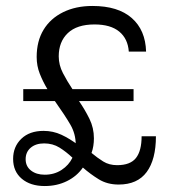

<svg xmlns="http://www.w3.org/2000/svg" viewBox="-20 -613 570 644"><path d="M130 11Q82 11 53 -13.5Q24 -38 24 -80Q24 -121 51.5 -147.5Q79 -174 126 -174Q158 -174 186 -161Q214 -148 243 -126L232 -103Q233 -107 233.5 -114Q234 -121 234 -128Q234 -164 216 -195Q198 -226 164 -274H58V-314H139Q124 -339 113.5 -365.5Q103 -392 103 -422Q103 -475 126 -513Q149 -551 191.5 -572Q234 -593 290 -593Q376 -593 422 -552.5Q468 -512 470 -440H412Q409 -483 380 -507Q351 -531 297 -531Q238 -531 207.5 -502Q177 -473 177 -424Q177 -395 191 -368Q205 -341 223 -314H428V-274H245Q265 -245 280 -214.5Q295 -184 295 -149Q295 -136 293 -123.5Q291 -111 287 -100Q306 -84 326 -71.5Q346 -59 373 -59Q417 -59 436 -83Q455 -107 455 -156H503Q503 -78 472 -36Q441 6 378 6Q340 6 311.5 -11.5Q283 -29 258 -51Q238 -22 204.5 -5.5Q171 11 130 11ZM66 -79Q66 -55 84 -41Q102 -27 130 -27Q162 -27 186.5 -43Q211 -59 223 -84Q202 -104 179.5 -118Q157 -132 128 -132Q100 -132 83 -117.5Q66 -103 66 -79Z"/></svg>

Font: Rokkitt SemiBold
Style: Regular
Weight: 400
Version: Version 3.103